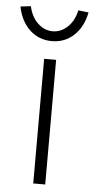

<svg xmlns="http://www.w3.org/2000/svg" viewBox="-95 -766 390 798"><g transform="rotate(5 100.0 -366.5)"><path d="M75 0V-520H125V0ZM-42 -728 1 -733Q11 -688 38.5 -662.5Q66 -637 100 -637Q134 -637 161.5 -662.5Q189 -688 199 -733L242 -728Q230 -667 192 -631.5Q154 -596 100 -596Q46 -596 8 -631.5Q-30 -667 -42 -728Z"/></g></svg>

Font: Mach ExtraLight
Style: Regular
Weight: 250
Version: Version 1.002